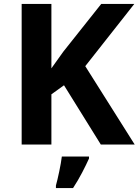

<svg xmlns="http://www.w3.org/2000/svg" viewBox="-20 -734 704 975"><path d="M664 0H492L305 -301L241 -255V0H90V-714H241V-387Q256 -408 271 -429Q286 -450 301 -471L494 -714H662L413 -398ZM432 71Q417 104 397 142.5Q377 181 351 221H264V208Q272 179 281 136Q290 93 294 61H432Z"/></svg>

Font: Noto Sans Duployan
Style: Bold
Weight: 700
Designer: David Corbett
Foundry: David Corbett
Version: Version 3.001